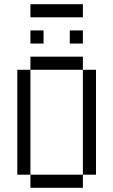

<svg xmlns="http://www.w3.org/2000/svg" viewBox="-20 -895 540 915"><path d="M375 -812.5H125V-875H375ZM62.5 -562.5H125V-62.5H62.5ZM125 -62.5H375V0H125ZM125 -625H375V-562.5H125ZM125 -750H187.5V-687.5H125ZM312.5 -750H375V-687.5H312.5ZM375 -562.5H437.5V-62.5H375Z"/></svg>

Font: 寒蝉点阵体 16px
Style: Regular
Weight: 400
Designer: Designed by Warren2060
Foundry: ChillType
Version: Version 1.000